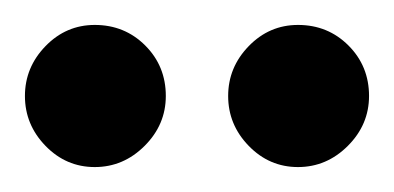

<svg xmlns="http://www.w3.org/2000/svg" viewBox="-20 -734 316 154"><path d="M113 -657Q113 -634 96 -617Q79 -600 56 -600Q33 -600 16.5 -617Q0 -634 0 -657Q0 -680 16.5 -697Q33 -714 56 -714Q80 -714 96.5 -697.5Q113 -681 113 -657ZM276 -657Q276 -634 259 -617Q242 -600 219 -600Q196 -600 179.5 -617Q163 -634 163 -657Q163 -680 179.5 -697Q196 -714 219 -714Q243 -714 259.5 -697.5Q276 -681 276 -657Z"/></svg>

Font: Rosario Light Light
Style: Regular
Weight: 300
Version: Version 1.101; ttfautohint (v1.8.1.43-b0c9)